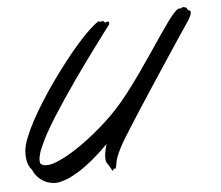

<svg xmlns="http://www.w3.org/2000/svg" viewBox="-94 -802 1056 918"><g transform="rotate(-10 433.5 -342.5)"><path d="M484.9 -678.2Q474.1 -666.5 453.4 -643.6Q432.6 -620.6 405.5 -589.8Q378.4 -559.1 346.7 -522.7Q314.9 -486.3 282.2 -447.3Q249.5 -408.2 217.8 -368.9Q186 -329.6 158.4 -293.5Q130.9 -257.3 109.4 -225.8Q87.9 -194.3 76.2 -171.9Q73.2 -167 68.4 -158.4Q63.5 -149.9 58.8 -139.4Q54.2 -128.9 50.5 -117.2Q46.9 -105.5 46.9 -94.2Q46.9 -90.8 46.9 -88.4Q46.9 -85.9 47.9 -83Q58.6 -69.8 83 -69.8Q103.5 -69.8 131.1 -78.6Q158.7 -87.4 190.4 -102.3Q222.2 -117.2 256.3 -137.2Q290.5 -157.2 323.7 -179.9Q356.9 -202.6 387.7 -226.3Q418.5 -250 443.8 -272.9Q476.6 -302.2 512.7 -341.3Q548.8 -380.4 584.7 -422.6Q620.6 -464.8 654.8 -507.1Q689 -549.3 718.3 -585.2Q747.6 -621.1 770.3 -647.2Q793 -673.3 806.2 -684.1Q816.4 -692.9 822.3 -695.6Q828.1 -698.2 831.1 -698.2Q833.5 -698.2 835 -697.5Q836.4 -696.8 837.9 -696.8Q840.8 -696.8 843.5 -699Q846.2 -701.2 849.1 -701.2Q856 -701.2 862.5 -696.5Q869.1 -691.9 869.1 -685.1Q869.1 -683.6 871.1 -682.9Q873 -682.1 875.5 -681.2Q877.9 -680.2 879.9 -677.7Q881.8 -675.3 881.8 -670.9Q881.8 -664.1 875.2 -652.3Q868.7 -640.6 850.1 -618.2Q841.8 -607.9 823.2 -585Q804.7 -562 779.8 -530.8Q754.9 -499.5 725.1 -461.9Q695.3 -424.3 664.3 -385.3Q633.3 -346.2 603 -307.6Q572.8 -269 546.6 -235.4Q520.5 -201.7 500.2 -175Q480 -148.4 469.2 -133.8Q447.3 -104 435.1 -83.7Q422.9 -63.5 416.5 -49.6Q410.2 -35.6 407.7 -26.1Q405.3 -16.6 402.8 -7.8Q400.4 -1 398.9 1.5Q397.5 3.9 396 3.9Q393.6 3.9 392.6 2.4Q391.6 1 390.1 1Q389.6 1 388.2 3.9Q386.7 6.8 385.7 9Q384.8 11.2 383.8 11.2Q382.3 11.2 379.9 6.8Q377.4 2.4 373 -8.8Q368.7 -19 366 -23.4Q363.3 -27.8 362.1 -30Q360.8 -32.2 360.1 -33.4Q359.4 -34.7 358.9 -39.1Q358.9 -40.5 358.4 -42.5Q357.9 -44.4 357.9 -46.9Q357.9 -62 362.8 -81.3Q367.7 -100.6 376 -120.1Q333 -83.5 293.9 -56.6Q254.9 -29.8 221.2 -12.7Q187.5 4.4 159.4 12.7Q131.3 21 109.9 21Q104.5 21 100.1 20.5Q95.7 20 91.8 19Q73.7 15.1 59.3 7.3Q44.9 -0.5 33.9 -11.2Q22.9 -22 15.4 -34.4Q7.8 -46.9 3.9 -60.1Q-4.4 -70.8 -9.8 -85.9Q-15.1 -101.1 -15.1 -123Q-15.1 -137.2 -12.2 -154.8Q-7.8 -180.7 9.8 -215.8Q27.3 -251 53.7 -291.3Q80.1 -331.5 113.3 -375Q146.5 -418.5 182.6 -460.9Q218.8 -503.4 255.4 -542.7Q292 -582 325.4 -614Q358.9 -646 387.2 -668.9Q415.5 -691.9 434.1 -701.2L442.9 -706.1Q443.8 -706.1 443.8 -704.1V-702.1Q443.8 -700.2 445.8 -700.2Q448.2 -700.2 451.7 -701.2Q455.1 -702.1 458 -702.1Q463.4 -702.1 465.8 -698.2Q468.3 -692.9 471.2 -692.9Q473.6 -692.9 475.8 -694.3Q478 -695.8 481.9 -695.8Q485.8 -695.8 487.3 -693.4Q488.8 -690.9 488.8 -687Q488.8 -684.6 488 -682.1Q487.3 -679.7 484.9 -678.2Z"/></g></svg>

Font: Oregano
Style: Italic
Weight: 400
Italic angle: -12°
Designer: Astigmatic (AOETI)
Foundry: Astigmatic (AOETI)
Version: Version 1.000